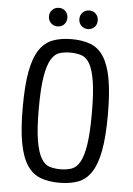

<svg xmlns="http://www.w3.org/2000/svg" viewBox="-58 -888 651 942"><g transform="rotate(5 267.5 -417.5)"><path d="M59.2 -343.2Q59.2 -235.2 72.2 -166.4Q85.2 -97.6 111.5 -58.5Q137.8 -19.4 177.5 -4.7Q217.2 10 269.6 10Q322.8 10 362.2 -4.7Q401.6 -19.4 427.4 -58.9Q453.2 -98.4 465.9 -167.2Q478.6 -236 478.6 -343.2Q478.6 -451.2 465.9 -520Q453.2 -588.8 427.4 -628.2Q401.6 -667.6 362.2 -682.4Q322.8 -697.2 269.6 -697.2Q217.2 -697.2 177.5 -682.4Q137.8 -667.6 111.5 -628.6Q85.2 -589.6 72.2 -520.8Q59.2 -452 59.2 -343.2ZM138.2 -343Q138.2 -443.4 147.8 -500.9Q157.4 -558.4 174.7 -587.4Q192 -616.4 216.1 -623.6Q240.2 -630.8 269 -630.8Q298.6 -630.8 323 -623.2Q347.4 -615.6 364.3 -586.5Q381.2 -557.4 390.4 -500Q399.6 -442.6 399.6 -342.8Q399.6 -244.2 390.4 -187Q381.2 -129.8 364.4 -101Q347.6 -72.2 323.2 -64.3Q298.8 -56.4 269 -56.4Q240 -56.4 215.9 -63.9Q191.8 -71.4 174.6 -100.7Q157.4 -130 147.8 -187.2Q138.2 -244.4 138.2 -343ZM194.4 -753.4Q213.8 -753.4 226.5 -766.3Q239.2 -779.2 239.2 -799.5Q239.2 -818.6 226.5 -831.7Q213.8 -844.8 194.4 -844.8Q174.9 -844.8 161.8 -831.7Q148.6 -818.7 148.6 -799.4Q148.6 -779.2 161.8 -766.3Q174.9 -753.4 194.4 -753.4ZM344 -753.4Q363.4 -753.4 376.1 -766.3Q388.8 -779.2 388.8 -799.5Q388.8 -818.6 376.1 -831.7Q363.4 -844.8 344 -844.8Q324.5 -844.8 311.4 -831.7Q298.2 -818.7 298.2 -799.4Q298.2 -779.2 311.4 -766.3Q324.5 -753.4 344 -753.4Z"/></g></svg>

Font: Secuela Light
Style: Regular
Weight: 300
Designer: Fernando Haro
Foundry: deFharo
Version: Version 1.708